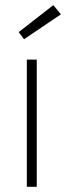

<svg xmlns="http://www.w3.org/2000/svg" viewBox="-20 -717 254 737"><path d="M121.1 0V-488.3H83V0ZM213.9 -662.1 184.6 -697.3 51.8 -593.8 72.3 -566.4Z"/></svg>

Font: Yaldevi Colombo ExtraLight
Style: Regular
Weight: 275
Designer: Sol Matas, Denzil Rajitha, Kosala Senevirathne and Pathum Egodawatta
Foundry: Mooniak
Version: Version 1.020 ; ttfautohint (v1.6)